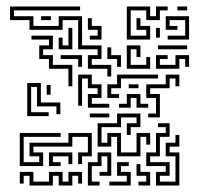

<svg xmlns="http://www.w3.org/2000/svg" viewBox="-20 -566 669 592"><path d="M311 -330V-354H251V-396H281V-414H221V-504H173V-474H71V-504H11V-546H227V-534H23V-516H83V-486H161V-516H233V-426H293V-384H263V-366H323V-330ZM371 -444V-546H443V-516H461V-546H497V-534H473V-504H431V-534H383V-456H431V-474H401V-510H413V-486H443V-444ZM527 -534V-546H557V-534ZM107 -504V-516H137V-504ZM497 -444V-456H551V-504H503V-486H527V-474H491V-516H563V-444ZM257 -444V-456H281V-474H251V-510H263V-486H293V-444ZM161 -414V-450H173V-426H191V-480H203V-414ZM461 -450V-480H473V-450ZM191 -300V-354H131V-384H101V-426H131V-444H77V-456H143V-414H113V-396H143V-366H203V-300ZM371 -354V-426H413V-390H401V-414H383V-366H431V-390H443V-354ZM467 -414V-426H557V-414ZM341 -360V-384H311V-420H323V-396H353V-360ZM221 -360V-384H167V-396H233V-360ZM461 -354V-396H497V-384H473V-366H521V-396H563V-360H551V-384H533V-354ZM251 -234V-276H281V-294H251V-324H233V-240H221V-336H263V-306H293V-264H263V-246H317V-234ZM437 -204V-216H461V-264H431V-306H491V-336H533V-300H521V-324H503V-294H443V-276H473V-204ZM311 -264V-306H341V-336H467V-324H353V-294H323V-276H347V-264ZM377 -294V-306H407V-294ZM347 -234V-246H371V-276H413V-246H437V-234H401V-264H383V-234ZM257 -204V-216H317V-204ZM341 -84V-144H323V-114H281V-186H341V-216H413V-174H383V-150H371V-186H401V-204H353V-174H293V-126H311V-156H353V-96H401V-156H443V-120H431V-144H413V-84ZM461 6V-36H491V-54H431V-96H461V-156H491V-174H467V-186H503V-144H473V-84H443V-66H503V-24H473V-6H521V-84H491V-126H521V-150H533V-114H503V-96H533V6ZM41 -54V-156H167V-144H53V-66H101V-84H71V-126H191V-156H263V-84H233V-60H221V-96H251V-144H203V-114H83V-96H113V-54ZM131 -54V-96H203V-60H191V-84H143V-66H167V-54ZM251 6V-66H281V-96H323V-24H287V-36H311V-84H293V-54H263V-6H287V6ZM317 6V-6H371V-24H341V-66H377V-54H353V-36H383V6ZM407 6V-6H431V-24H401V-60H413V-36H443V6ZM71 6V-24H53V0H41V-36H83V-6H131V-36H173V-6H191V-36H233V0H221V-24H203V6H161V-24H143V6ZM64 -208V-310H106V-250H166V-214H154V-238H94V-298H76V-220H130V-208ZM124 -274V-304H136V-274Z"/></svg>

Font: Rubik Maze
Style: Regular
Weight: 400
Designer: Hubert and Fischer, NaN
Foundry: Hubert and Fischer, NaN
Version: Version 2.200